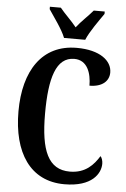

<svg xmlns="http://www.w3.org/2000/svg" viewBox="-62 -975 674 1029"><g transform="rotate(5 275.5 -460.5)"><path d="M254 -771H368C386 -816 433 -880 459 -918V-931H400C377 -903 335 -865 311 -833C286 -865 245 -903 223 -931H164V-918C189 -880 237 -816 254 -771ZM324 10C473 10 517 -65 517 -117C517 -132 512 -149 504 -157C475 -110 432 -60 347 -60C231 -60 188 -159 188 -358C188 -550 221 -664 319 -664C390 -664 412 -594 412 -528C481 -528 517 -562 517 -608C517 -671 452 -724 327 -724C141 -724 45 -577 45 -358C45 -137 139 10 324 10Z"/></g></svg>

Font: Noto Serif Bengali ExtraCondensed
Style: Regular
Weight: 400
Width: 2
Designer: Juan Bruce, Universal Thirst, Indian Type Foundry and the Monotype Design Team.
Foundry: Monotype Imaging Inc.
Version: Version 2.003